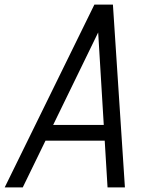

<svg xmlns="http://www.w3.org/2000/svg" viewBox="-50 -820 670 840"><path d="M-29.5 0 363 -800H444L496.5 0H420.5L379.5 -678L49.5 0ZM101 -204.5 134 -273.5H450L453 -204.5Z"/></svg>

Font: Victor Mono Thin
Style: Italic
Weight: 100
Italic angle: -12°
Monospace: yes
Designer: Rune Bjørnerås
Version: Version 1.561;gftools[0.9.30]